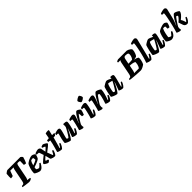

<svg xmlns="http://www.w3.org/2000/svg" viewBox="728 -3220 5639 5639"><g transform="rotate(-45 3547.5 -400.0)"><path d="M382 0Q375 0 349 -2.5Q323 -5 289 -9.5Q255 -14 220.5 -18.5Q186 -23 160 -27.5Q134 -32 126 -35Q129 -49 134 -57.5Q139 -66 143 -71L182 -75Q211 -77 226 -101Q241 -125 251 -179L325 -557Q330 -585 338 -603Q346 -621 353 -630H216L157 -468Q144 -464 120 -459Q96 -454 71 -454Q69 -481 68 -529Q67 -577 76 -642Q91 -657 118.5 -677Q146 -697 166 -704H709Q726 -694 743 -677Q760 -660 767 -642Q751 -583 732.5 -534Q714 -485 698 -454Q673 -454 651.5 -459Q630 -464 619 -468L622 -628Q612 -632 592 -636Q572 -640 544 -640Q516 -640 505 -623.5Q494 -607 489 -584L404 -151Q399 -126 389 -108.5Q379 -91 371 -83L478 -69Q480 -64 480.5 -55Q481 -46 479 -35Q462 -22 431.5 -11Q401 0 382 0Z M833 0Q821 0 796 -7Q771 -14 741.5 -26Q712 -38 687.5 -53Q663 -68 654 -84Q654 -128 662.5 -175.5Q671 -223 684.5 -266.5Q698 -310 712 -343.5Q726 -377 737 -394Q747 -405 772 -422.5Q797 -440 831 -458Q865 -476 903.5 -488Q942 -500 979 -500Q995 -500 1019.5 -489Q1044 -478 1063.5 -464Q1083 -450 1084 -441Q1081 -421 1073.5 -395Q1066 -369 1056 -346Q1046 -323 1037 -310Q1019 -291 977.5 -269.5Q936 -248 886 -229Q836 -210 792 -197Q786 -164 785 -152.5Q784 -141 783 -124Q789 -117 805.5 -108Q822 -99 840 -92.5Q858 -86 868 -86Q875 -86 888.5 -96.5Q902 -107 918.5 -123Q935 -139 950.5 -155Q966 -171 975 -183Q984 -183 996 -175.5Q1008 -168 1010 -163Q991 -130 966 -92Q941 -54 908 -27Q875 0 833 0ZM804 -261Q853 -278 895 -296Q937 -314 965 -332V-345Q965 -364 962 -384.5Q959 -405 954 -420Q948 -421 942.5 -421Q937 -421 931 -421Q896 -421 866 -410Q843 -380 828.5 -341Q814 -302 804 -261Z M1174 0Q1164 0 1143 -9.5Q1122 -19 1099.5 -32.5Q1077 -46 1061 -58.5Q1045 -71 1045 -76Q1043 -95 1069.5 -122.5Q1096 -150 1140.5 -185.5Q1185 -221 1237 -263L1203 -364Q1196 -387 1191 -397Q1186 -407 1176 -410Q1166 -413 1143 -413H1095Q1094 -427 1095.5 -441.5Q1097 -456 1098 -464Q1111 -471 1136.5 -479.5Q1162 -488 1188 -494Q1214 -500 1227 -500Q1256 -500 1281.5 -485Q1307 -470 1315 -428L1342 -294Q1383 -331 1414.5 -361Q1446 -391 1445 -399Q1445 -404 1433.5 -410Q1422 -416 1406 -422.5Q1390 -429 1376 -434Q1362 -439 1356 -440Q1355 -453 1356 -461Q1357 -469 1359 -474Q1366 -479 1380.5 -485Q1395 -491 1409.5 -495.5Q1424 -500 1431 -500Q1442 -500 1462.5 -490.5Q1483 -481 1505.5 -467.5Q1528 -454 1543.5 -441.5Q1559 -429 1560 -423Q1562 -410 1543.5 -389.5Q1525 -369 1494 -344Q1463 -319 1427.5 -292.5Q1392 -266 1360 -240L1424 -73L1435 -66Q1445 -76 1457 -96.5Q1469 -117 1481 -139.5Q1493 -162 1502 -178Q1510 -178 1522.5 -173Q1535 -168 1538 -163Q1535 -142 1525.5 -114.5Q1516 -87 1502.5 -60.5Q1489 -34 1473.5 -17Q1458 0 1443 0Q1413 0 1380 -8Q1347 -16 1323.5 -27.5Q1300 -39 1296 -47L1256 -207Q1231 -185 1207.5 -164.5Q1184 -144 1170 -128Q1156 -112 1156 -105Q1157 -98 1181 -90.5Q1205 -83 1230 -78Q1234 -70 1237 -64.5Q1240 -59 1241 -49Q1234 -40 1221 -28.5Q1208 -17 1195 -8.5Q1182 0 1174 0Z M1723 0Q1692 0 1659.5 -8Q1627 -16 1604 -26.5Q1581 -37 1578 -44Q1596 -106 1615.5 -173.5Q1635 -241 1651.5 -306.5Q1668 -372 1676 -426L1601 -438Q1601 -458 1604 -474Q1607 -490 1610 -497L1675 -501Q1686 -502 1690.5 -507Q1695 -512 1697 -524L1723 -666Q1740 -674 1774.5 -679Q1809 -684 1845 -682L1860 -663L1822 -500H1907L1917 -487Q1908 -468 1892.5 -448Q1877 -428 1865 -422L1808 -424L1710 -73L1722 -66Q1732 -76 1746 -96.5Q1760 -117 1773.5 -139.5Q1787 -162 1797 -178Q1807 -178 1818.5 -173Q1830 -168 1832 -163Q1827 -142 1815 -114.5Q1803 -87 1787 -60.5Q1771 -34 1754.5 -17Q1738 0 1723 0Z M2095 0Q2078 0 2050 -9Q2022 -18 1993 -31Q1964 -44 1944 -56.5Q1924 -69 1922 -75Q1922 -106 1928.5 -145.5Q1935 -185 1944.5 -225.5Q1954 -266 1964 -302Q1974 -338 1980.5 -362.5Q1987 -387 1987 -393Q1987 -405 1978.5 -409Q1970 -413 1956 -413H1909Q1909 -427 1912 -441.5Q1915 -456 1917 -464Q1931 -471 1959.5 -479.5Q1988 -488 2016.5 -494Q2045 -500 2059 -500Q2086 -500 2105 -487.5Q2124 -475 2124 -448Q2124 -429 2116.5 -395Q2109 -361 2098 -320.5Q2087 -280 2075.5 -240Q2064 -200 2057 -169Q2050 -138 2050 -124Q2059 -115 2075.5 -107.5Q2092 -100 2100 -100Q2106 -100 2123 -122.5Q2140 -145 2162 -180.5Q2184 -216 2207 -255.5Q2230 -295 2248.5 -330.5Q2267 -366 2277 -387Q2280 -412 2280.5 -444Q2281 -476 2280 -500Q2337 -500 2366.5 -494.5Q2396 -489 2407 -477.5Q2418 -466 2418 -448Q2418 -413 2397.5 -316Q2377 -219 2329 -73L2340 -66Q2351 -76 2364.5 -96Q2378 -116 2391.5 -139Q2405 -162 2415 -178Q2424 -178 2436.5 -173Q2449 -168 2451 -163Q2446 -142 2433.5 -114.5Q2421 -87 2405 -60.5Q2389 -34 2372.5 -17Q2356 0 2341 0Q2310 0 2278 -8Q2246 -16 2224 -26.5Q2202 -37 2199 -44L2247 -177Q2260 -215 2272 -248.5Q2284 -282 2291 -301L2286 -304Q2270 -270 2249.5 -229Q2229 -188 2206.5 -147.5Q2184 -107 2163 -73.5Q2142 -40 2124 -20Q2106 0 2095 0Z M2610 0Q2599 0 2579.5 -5Q2560 -10 2539.5 -17Q2519 -24 2504 -31.5Q2489 -39 2487 -44Q2499 -80 2513 -132Q2527 -184 2540 -239Q2553 -294 2562 -337Q2567 -359 2569 -372Q2571 -385 2571 -393Q2571 -413 2540 -413H2493Q2493 -426 2496 -441Q2499 -456 2501 -464Q2515 -471 2544 -479.5Q2573 -488 2601.5 -494Q2630 -500 2644 -500Q2672 -500 2690.5 -487Q2709 -474 2709 -448Q2709 -435 2702 -408.5Q2695 -382 2684.5 -350Q2674 -318 2662 -287Q2650 -256 2640 -232Q2630 -208 2625 -199L2630 -195Q2646 -230 2667 -270.5Q2688 -311 2711 -351.5Q2734 -392 2757.5 -425.5Q2781 -459 2803 -479.5Q2825 -500 2842 -500Q2856 -500 2874 -491Q2892 -482 2909.5 -469.5Q2927 -457 2939.5 -444.5Q2952 -432 2954 -426Q2946 -374 2931 -332Q2916 -290 2904 -261Q2875 -261 2859 -264.5Q2843 -268 2836 -272Q2835 -312 2830.5 -346Q2826 -380 2824 -391Q2819 -391 2804 -372Q2789 -353 2767.5 -322.5Q2746 -292 2723 -256Q2700 -220 2679 -185Q2658 -150 2644 -123Q2636 -96 2636 -69Q2636 -45 2645 -15Q2638 -10 2628 -5.5Q2618 -1 2610 0Z M3117 0Q3085 0 3053 -8Q3021 -16 2999 -26.5Q2977 -37 2974 -44Q2981 -64 2991.5 -100.5Q3002 -137 3013 -181Q3024 -225 3034 -267.5Q3044 -310 3050 -344Q3056 -378 3056 -393Q3056 -405 3047.5 -409Q3039 -413 3025 -413H2978Q2978 -427 2981 -441.5Q2984 -456 2986 -464Q3000 -471 3027.5 -479.5Q3055 -488 3082 -494Q3109 -500 3121 -500Q3153 -500 3173 -487Q3193 -474 3193 -448Q3193 -414 3173.5 -317Q3154 -220 3104 -73L3115 -66Q3126 -76 3139.5 -96Q3153 -116 3167 -139Q3181 -162 3191 -178Q3201 -178 3212.5 -173Q3224 -168 3226 -163Q3221 -142 3209 -114.5Q3197 -87 3181 -60.5Q3165 -34 3148.5 -17Q3132 0 3117 0ZM3126 -575Q3114 -575 3098 -593Q3082 -611 3070 -634.5Q3058 -658 3058 -674Q3058 -686 3073.5 -700.5Q3089 -715 3111.5 -729Q3134 -743 3155 -751.5Q3176 -760 3187 -760Q3200 -760 3214.5 -741.5Q3229 -723 3239 -699.5Q3249 -676 3249 -660Q3249 -647 3234.5 -632.5Q3220 -618 3199 -605Q3178 -592 3158 -583.5Q3138 -575 3126 -575Z M3405 0Q3394 0 3374.5 -5Q3355 -10 3334.5 -17Q3314 -24 3299 -31.5Q3284 -39 3282 -44Q3294 -80 3308 -132Q3322 -184 3335 -239Q3348 -294 3357 -337Q3362 -359 3364 -372Q3366 -385 3366 -393Q3366 -413 3335 -413H3288Q3288 -426 3291 -441Q3294 -456 3296 -464Q3311 -471 3340 -479.5Q3369 -488 3397.5 -494Q3426 -500 3439 -500Q3467 -500 3485.5 -487Q3504 -474 3504 -448Q3504 -435 3497 -408.5Q3490 -382 3479.5 -350Q3469 -318 3457 -287Q3445 -256 3435 -232Q3425 -208 3420 -199L3425 -195Q3442 -230 3463.5 -270.5Q3485 -311 3509 -351.5Q3533 -392 3557 -425.5Q3581 -459 3603.5 -479.5Q3626 -500 3644 -500Q3660 -500 3684.5 -491Q3709 -482 3733.5 -469Q3758 -456 3775.5 -443.5Q3793 -431 3795 -425Q3795 -388 3787 -343.5Q3779 -299 3766.5 -253.5Q3754 -208 3741.5 -169.5Q3729 -131 3719.5 -105Q3710 -79 3708 -73L3719 -66Q3730 -76 3744 -96.5Q3758 -117 3772.5 -139.5Q3787 -162 3797 -178Q3806 -178 3818 -173Q3830 -168 3832 -163Q3827 -142 3814.5 -114.5Q3802 -87 3786 -60.5Q3770 -34 3753 -17Q3736 0 3721 0Q3689 0 3658 -8Q3627 -16 3605.5 -27.5Q3584 -39 3581 -47Q3586 -60 3597.5 -94Q3609 -128 3622.5 -174.5Q3636 -221 3647.5 -271Q3659 -321 3664 -364Q3651 -377 3638.5 -384Q3626 -391 3620 -391Q3615 -391 3599.5 -372.5Q3584 -354 3563 -324Q3542 -294 3518.5 -259Q3495 -224 3474 -190Q3453 -156 3439 -130Q3431 -100 3431 -69Q3431 -55 3433.5 -41Q3436 -27 3440 -15Q3433 -10 3423 -5.5Q3413 -1 3405 0Z M4029 0Q4011 0 3980.5 -9Q3950 -18 3918.5 -31Q3887 -44 3865 -56.5Q3843 -69 3841 -75Q3844 -112 3851.5 -155.5Q3859 -199 3869 -243Q3879 -287 3889 -324Q3899 -361 3907 -385.5Q3915 -410 3918 -414Q3923 -421 3944 -435Q3965 -449 3991.5 -464Q4018 -479 4041 -489.5Q4064 -500 4074 -500Q4103 -500 4146.5 -482Q4190 -464 4233 -441L4234 -500Q4305 -500 4328.5 -487.5Q4352 -475 4352 -448Q4352 -413 4328 -317Q4304 -221 4263 -73L4274 -66Q4285 -76 4298.5 -96Q4312 -116 4326 -139Q4340 -162 4350 -178Q4359 -178 4371 -173Q4383 -168 4385 -163Q4380 -142 4367 -114.5Q4354 -87 4336.5 -60.5Q4319 -34 4300.5 -17Q4282 0 4266 0Q4237 0 4207 -8Q4177 -16 4156.5 -26.5Q4136 -37 4133 -44L4181 -177Q4188 -196 4194 -212.5Q4200 -229 4207.5 -249.5Q4215 -270 4225 -301L4220 -304Q4204 -270 4183.5 -229Q4163 -188 4141 -147.5Q4119 -107 4098 -73.5Q4077 -40 4059 -20Q4041 0 4029 0ZM4034 -100Q4040 -100 4056 -121.5Q4072 -143 4093.5 -177Q4115 -211 4137 -249Q4159 -287 4177 -321.5Q4195 -356 4205 -377Q4152 -392 4121 -399.5Q4090 -407 4060 -409Q4050 -397 4039 -369Q4028 -341 4018 -304.5Q4008 -268 4000.5 -231.5Q3993 -195 3988.5 -166Q3984 -137 3984 -124Q3994 -115 4009.5 -107.5Q4025 -100 4034 -100Z M5011 0Q4991 0 4950 -1.5Q4909 -3 4857 -6.5Q4805 -10 4751 -14Q4697 -18 4650.5 -23.5Q4604 -29 4575 -35Q4578 -46 4582.5 -56.5Q4587 -67 4591 -71L4623 -74Q4652 -77 4667 -101Q4682 -125 4692 -179L4766 -558Q4775 -602 4786 -619Q4797 -636 4800 -637H4704Q4702 -642 4699.5 -651Q4697 -660 4698 -671Q4705 -678 4719.5 -685.5Q4734 -693 4748.5 -698.5Q4763 -704 4768 -704H5128Q5155 -699 5182.5 -685.5Q5210 -672 5233 -655Q5256 -638 5268 -622Q5270 -615 5271 -606.5Q5272 -598 5272 -588Q5272 -565 5265 -534.5Q5258 -504 5246.5 -473.5Q5235 -443 5222.5 -419.5Q5210 -396 5198 -387Q5183 -381 5156.5 -374Q5130 -367 5102 -363L5101 -359Q5148 -354 5181.5 -340Q5215 -326 5229 -314Q5235 -295 5235 -272Q5235 -248 5228.5 -213.5Q5222 -179 5210.5 -144Q5199 -109 5185 -81Q5173 -69 5151 -55.5Q5129 -42 5103.5 -29Q5078 -16 5053.5 -8Q5029 0 5011 0ZM4892 -397Q4930 -399 4974.5 -399Q5019 -399 5052 -405Q5069 -423 5082.5 -450.5Q5096 -478 5104 -508.5Q5112 -539 5112 -566Q5112 -596 5097 -614Q5078 -625 5047 -629Q5016 -633 4998 -633Q4965 -633 4948 -613.5Q4931 -594 4924 -559ZM4812 -83H5008Q5025 -99 5039.5 -129.5Q5054 -160 5062.5 -196.5Q5071 -233 5071 -264Q5071 -276 5071 -280.5Q5071 -285 5069 -289Q5060 -298 5031.5 -307Q5003 -316 4969.5 -322Q4936 -328 4910 -328H4879L4844 -151Q4839 -123 4829.5 -106.5Q4820 -90 4812 -83Z M5435 0Q5402 0 5369.5 -8Q5337 -16 5313 -27Q5289 -38 5280 -46Q5290 -69 5304 -111.5Q5318 -154 5333 -206.5Q5348 -259 5361 -313Q5374 -364 5386.5 -422Q5399 -480 5409.5 -534.5Q5420 -589 5426.5 -631Q5433 -673 5433 -692Q5433 -705 5425 -709Q5417 -713 5403 -713H5355Q5355 -727 5358 -741.5Q5361 -756 5363 -764Q5378 -771 5407 -779.5Q5436 -788 5466.5 -794Q5497 -800 5518 -800Q5547 -800 5565.5 -780Q5584 -760 5584 -734Q5584 -730 5579.5 -710.5Q5575 -691 5569 -667L5422 -73L5434 -66Q5444 -75 5457.5 -95.5Q5471 -116 5485 -139Q5499 -162 5509 -178Q5519 -178 5530.5 -173Q5542 -168 5545 -163Q5539 -142 5527 -114.5Q5515 -87 5499.5 -60.5Q5484 -34 5467 -17Q5450 0 5435 0Z M5761 0Q5743 0 5712.5 -9Q5682 -18 5650.5 -31Q5619 -44 5597 -56.5Q5575 -69 5573 -75Q5576 -112 5583.5 -155.5Q5591 -199 5601 -243Q5611 -287 5621 -324Q5631 -361 5639 -385.5Q5647 -410 5650 -414Q5655 -421 5676 -435Q5697 -449 5723.5 -464Q5750 -479 5773 -489.5Q5796 -500 5806 -500Q5835 -500 5878.5 -482Q5922 -464 5965 -441L5966 -500Q6037 -500 6060.5 -487.5Q6084 -475 6084 -448Q6084 -413 6060 -317Q6036 -221 5995 -73L6006 -66Q6017 -76 6030.5 -96Q6044 -116 6058 -139Q6072 -162 6082 -178Q6091 -178 6103 -173Q6115 -168 6117 -163Q6112 -142 6099 -114.5Q6086 -87 6068.5 -60.5Q6051 -34 6032.5 -17Q6014 0 5998 0Q5969 0 5939 -8Q5909 -16 5888.5 -26.5Q5868 -37 5865 -44L5913 -177Q5920 -196 5926 -212.5Q5932 -229 5939.5 -249.5Q5947 -270 5957 -301L5952 -304Q5936 -270 5915.5 -229Q5895 -188 5873 -147.5Q5851 -107 5830 -73.5Q5809 -40 5791 -20Q5773 0 5761 0ZM5766 -100Q5772 -100 5788 -121.5Q5804 -143 5825.5 -177Q5847 -211 5869 -249Q5891 -287 5909 -321.5Q5927 -356 5937 -377Q5884 -392 5853 -399.5Q5822 -407 5792 -409Q5782 -397 5771 -369Q5760 -341 5750 -304.5Q5740 -268 5732.5 -231.5Q5725 -195 5720.5 -166Q5716 -137 5716 -124Q5726 -115 5741.5 -107.5Q5757 -100 5766 -100Z M6290 0Q6279 0 6256.5 -7Q6234 -14 6208.5 -26Q6183 -38 6162 -53Q6141 -68 6132 -84Q6132 -128 6140 -177.5Q6148 -227 6161 -273.5Q6174 -320 6187.5 -355.5Q6201 -391 6212 -408Q6221 -419 6247.5 -434.5Q6274 -450 6310 -465Q6346 -480 6384.5 -490Q6423 -500 6456 -500Q6477 -500 6498 -489Q6519 -478 6534 -464Q6549 -450 6550 -441Q6545 -402 6530.5 -362Q6516 -322 6503 -302Q6479 -302 6459.5 -305.5Q6440 -309 6433 -313Q6433 -321 6432.5 -340Q6432 -359 6431.5 -379.5Q6431 -400 6428 -409Q6403 -414 6385 -414Q6375 -414 6363.5 -413Q6352 -412 6343 -409Q6326 -375 6313 -333.5Q6300 -292 6291 -250.5Q6282 -209 6277 -174Q6272 -139 6270 -119Q6276 -113 6291.5 -104Q6307 -95 6324.5 -88Q6342 -81 6353 -81Q6358 -81 6369.5 -93.5Q6381 -106 6395 -124Q6409 -142 6422 -158.5Q6435 -175 6443 -183Q6454 -181 6463.5 -174.5Q6473 -168 6476 -163Q6466 -130 6443.5 -92Q6421 -54 6383.5 -27Q6346 0 6290 0Z M6657 0Q6646 0 6626.5 -5Q6607 -10 6586.5 -17Q6566 -24 6551 -31.5Q6536 -39 6534 -44Q6540 -62 6549 -92.5Q6558 -123 6567.5 -158Q6577 -193 6585.5 -227Q6594 -261 6600 -285Q6616 -351 6630 -415.5Q6644 -480 6655 -536.5Q6666 -593 6672 -633.5Q6678 -674 6678 -692Q6678 -705 6670 -709Q6662 -713 6648 -713H6600Q6600 -728 6603 -742Q6606 -756 6608 -764Q6622 -771 6651 -779.5Q6680 -788 6711 -794Q6742 -800 6763 -800Q6792 -800 6810.5 -780Q6829 -760 6829 -734Q6829 -732 6826.5 -720Q6824 -708 6814 -667L6768 -472Q6746 -378 6717.5 -305.5Q6689 -233 6673 -199L6677 -195Q6694 -230 6715.5 -271Q6737 -312 6761 -352.5Q6785 -393 6809.5 -426.5Q6834 -460 6856 -480Q6878 -500 6896 -500Q6912 -500 6936.5 -491Q6961 -482 6985.5 -469Q7010 -456 7027.5 -443.5Q7045 -431 7047 -425Q7047 -378 7005.5 -327Q6964 -276 6886 -216Q6895 -206 6907 -188Q6919 -170 6930 -135L6950 -73L6962 -66Q6972 -76 6986 -96.5Q7000 -117 7014.5 -139.5Q7029 -162 7039 -178Q7048 -178 7060 -173Q7072 -168 7074 -163Q7069 -142 7056 -114.5Q7043 -87 7025 -60.5Q7007 -34 6986 -17Q6965 0 6942 0Q6905 0 6875.5 -18Q6846 -36 6834 -71L6785 -214Q6815 -237 6843 -263.5Q6871 -290 6891.5 -316.5Q6912 -343 6916 -364Q6905 -376 6891 -383.5Q6877 -391 6872 -391Q6867 -391 6852 -373Q6837 -355 6816 -325.5Q6795 -296 6771.5 -261.5Q6748 -227 6727 -192.5Q6706 -158 6691 -130Q6687 -114 6685 -100.5Q6683 -87 6683 -70Q6683 -56 6685.5 -41Q6688 -26 6692 -15Q6691 -12 6678 -7.5Q6665 -3 6657 0Z"/></g></svg>

Font: Texturina Black
Style: Italic
Weight: 900
Italic angle: -11°
Designer: Guillermo Torres Carreño
Foundry: Omnibus-Type
Version: Version 1.002; ttfautohint (v1.8.3)